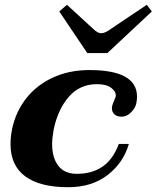

<svg xmlns="http://www.w3.org/2000/svg" viewBox="-20 -773 655 803"><path d="M228 -725 260 -753 369 -653Q388 -634 403 -634Q420 -634 445 -653L594 -753L615 -725L429 -551H345ZM24 -170Q24 -203 31 -235Q46 -306 89.5 -361.5Q133 -417 201 -448.5Q269 -480 354 -480Q553 -480 553 -369Q553 -355 550 -340Q546 -321 528 -303Q510 -285 489 -285Q469 -285 458.5 -295Q448 -305 448 -320Q448 -331 456 -349Q461 -360 464 -369Q467 -388 446.5 -404.5Q426 -421 386 -421Q314 -421 268.5 -369Q223 -317 205 -234Q198 -196 198 -171Q198 -113 224 -79.5Q250 -46 301 -46Q364 -46 408 -75.5Q452 -105 477 -171H519Q496 -92 430 -41Q364 10 265 10Q147 10 85.5 -35.5Q24 -81 24 -170Z"/></svg>

Font: Taviraj
Style: Bold Italic
Weight: 700
Italic angle: -12°
Designer: Katatrad Team
Foundry: CadsonDemak
Version: Version 1.001